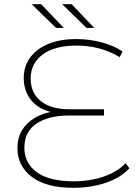

<svg xmlns="http://www.w3.org/2000/svg" viewBox="-20 -890 659 914"><path d="M596 -89Q556 -45 485.5 -20.5Q415 4 328 4Q200 4 131.5 -48Q63 -100 63 -185Q63 -253 106 -297.5Q149 -342 221 -357Q160 -373 126.5 -415.5Q93 -458 93 -519Q93 -571 121.5 -613Q150 -655 206.5 -679.5Q263 -704 343 -704Q405 -704 463.5 -688.5Q522 -673 563 -645L550 -618Q458 -673 345 -673Q239 -673 182.5 -630Q126 -587 126 -517Q126 -447 174.5 -408.5Q223 -370 308 -370H475V-340H308Q211 -340 153.5 -301.5Q96 -263 96 -187Q96 -113 155.5 -70Q215 -27 330 -27Q409 -27 474 -49.5Q539 -72 578 -113ZM131 -870H176L284 -757H247ZM276 -870H321L429 -757H392Z"/></svg>

Font: Montserrat Alternates ExLight
Style: Regular
Weight: 275
Designer: Julieta Ulanovsky
Foundry: Julieta Ulanovsky
Version: Version 7.200